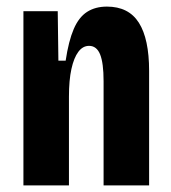

<svg xmlns="http://www.w3.org/2000/svg" viewBox="-20 -562 519 582"><path d="M51 0V-338V-528H155L157 -378H179Q188 -438 203.5 -474Q219 -510 244 -526Q269 -542 304 -542Q370 -542 401 -493Q432 -444 432 -347V0H294V-316Q294 -371 283.5 -397Q273 -423 250 -423Q231 -423 217.5 -405Q204 -387 196.5 -353Q189 -319 189 -269V0Z"/></svg>

Font: Bricolage Grotesque Condensed
Style: Bold
Weight: 700
Width: 3
Designer: Mathieu Triay
Foundry: Atelier Triay
Version: Version 1.001;gftools[0.9.33.dev8+g029e19f]